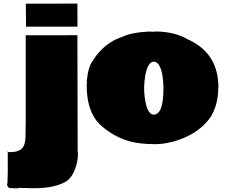

<svg xmlns="http://www.w3.org/2000/svg" viewBox="-20 -779 1254 1061"><path d="M124 -631.8 122.6 -758.8H265.1L407.7 -759.3L408.2 -631.8ZM31.2 259.8Q17.1 250 20 237.8V236.3Q21.5 230.5 21.5 229V219.7L22.9 172.9V61.5H39.1Q100.6 61.5 114.3 19.5Q121.1 -0.5 121.1 -32.2V-39.6L122.1 -101.6V-584H264.6L407.7 -584.5Q409.2 -269.5 409.2 52.7V54.7Q410.6 64.5 410.6 73.7Q410.6 114.3 393.8 158Q377 201.7 350.1 220.2H350.6Q288.1 261.2 166 261.2L114.3 259.8H111.3L108.4 260.3H99.6Q96.7 260.3 94.7 259.3H85.9Q78.6 261.7 69.8 261.7Q61 261.7 49.3 260.7H46.4Q37.6 259.8 31.2 259.8ZM22.9 61.5H19L22.9 56.6Z M1187 -295.4Q1186 -290.5 1186 -289.6V-285.6Q1184.6 -205.1 1148.9 -140.6H1149.4Q1099.6 -64.5 1010.5 -23.4Q921.4 17.6 835 17.6Q748.5 17.6 691.7 0.7Q634.8 -16.1 586.4 -48.3Q538.1 -80.6 514.6 -110.4Q459 -180.7 459 -309.1Q459 -313.5 460.4 -316.4V-324.2Q459 -326.2 459 -328.1L460 -333.5H459.5Q468.8 -418.9 495.6 -445.8Q495.6 -451.2 502.4 -458V-457.5L509.8 -469.2Q567.4 -543 641.6 -570.3L658.7 -576.7Q690.9 -592.3 749 -600.1L764.6 -601.6Q768.1 -602.1 778.6 -602.5Q789.1 -603 793.5 -604.5L814.5 -604Q815.9 -604.5 817.9 -604.5Q819.8 -604.5 822.3 -604L821.8 -604.5Q824.7 -603 830.6 -603Q832.5 -605 837.4 -605Q943.4 -605 1017.6 -561.5L1027.3 -557.1Q1187 -480.5 1187 -295.4ZM883.3 -292.5Q881.3 -389.6 855.5 -423.8Q844.7 -438 829.3 -438Q814 -438 802.2 -420.2Q790.5 -402.3 783.4 -364.3Q776.4 -326.2 776.4 -296.6Q776.4 -267.1 779.1 -245.8Q781.7 -224.6 787.1 -200.9Q792.5 -177.2 803.7 -161.4Q814.9 -145.5 829.1 -145.5Q883.3 -145.5 883.3 -292.5Z"/></svg>

Font: Bowlby One
Style: Regular
Weight: 400
Designer: vernon adams
Foundry: vernon adams
Version: Version 1.001